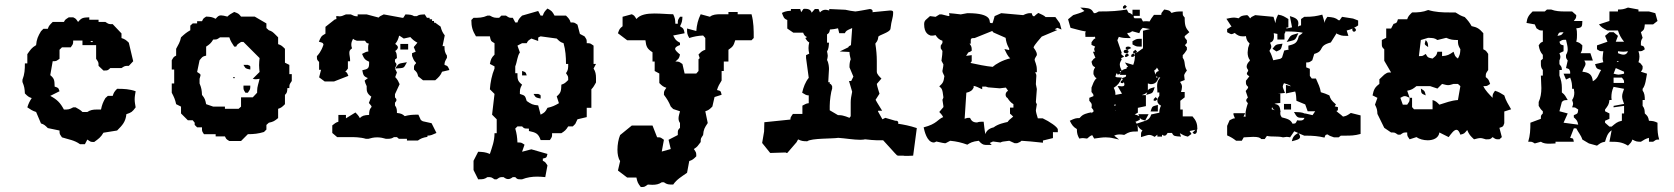

<svg xmlns="http://www.w3.org/2000/svg" viewBox="-20 -578 6860 787"><path d="M352 -409C353 -410 364 -410 360 -406C359 -405 348 -405 352 -409ZM262 -507C247 -497 248 -499 242 -488H196C185 -477 180 -473 176 -460H158L148 -450C136 -430 130 -417 128 -393C109 -382 105 -374 92 -356V-318H82C82 -293 81 -274 72 -251V-242C80 -223 81 -214 82 -195C93 -184 97 -180 110 -176C101 -162 97 -154 92 -138C106 -129 112 -124 128 -119L148 -72C161 -68 165 -64 176 -53L224 -43C224 -26 225 -29 234 -15C262 -6 284 -4 308 13H328L338 -6C352 3 349 4 366 4C384 -9 393 -15 404 -34L460 -43C482 -65 495 -79 498 -110C519 -117 522 -119 536 -138C534 -150 532 -160 532 -171C532 -182 534 -192 536 -204C511 -213 488 -214 460 -214C449 -203 446 -198 442 -185H422L412 -176C402 -159 398 -148 394 -129H376C361 -129 350 -127 338 -119H318C309 -128 302 -131 290 -138H280C264 -129 260 -129 242 -129C227 -157 214 -170 186 -185L224 -204C219 -219 219 -218 204 -223C203 -248 204 -255 186 -270L196 -327C213 -327 210 -328 224 -337V-374L234 -384H270C279 -398 280 -395 280 -412H318V-393H374V-337C383 -323 384 -325 384 -308L404 -289H410C421 -289 423 -290 432 -299H478C492 -308 491 -308 508 -308L526 -327L508 -403C497 -414 491 -418 478 -422V-441L442 -479C425 -479 426 -479 412 -488H384V-497H346V-507C321 -506 315 -506 300 -488C290 -503 291 -501 280 -507Z M978 -312C987 -296 987 -297 1006 -293C1006 -311 1008 -306 996 -312ZM936 -261C932 -257 941 -257 942 -258C946 -262 937 -262 936 -261ZM978 -227C978 -210 977 -212 986 -198H996C1005 -212 1006 -210 1006 -227ZM836 -170 844 -160ZM882 -425H920C925 -409 931 -401 940 -387H948C954 -398 953 -396 968 -406H978L1044 -340C1043 -330 1042 -320 1042 -311C1042 -302 1043 -292 1044 -283L1016 -255C1028 -252 1031 -253 1044 -255C1040 -236 1034 -223 1034 -206V-198L1016 -179H968V-141L958 -132H902V-141H854L825 -151C821 -170 820 -174 808 -189C807 -208 806 -217 798 -236V-255C800 -263 802 -267 802 -270C802 -275 798 -276 788 -283L798 -331C810 -345 808 -346 825 -350V-387C839 -396 845 -401 854 -416C871 -416 868 -416 882 -425ZM940 -529C928 -522 921 -519 912 -510C901 -513 892 -515 886 -515C878 -515 873 -512 864 -501C848 -509 843 -509 825 -510C810 -500 814 -502 808 -491H788V-482H770L760 -473V-454C744 -445 736 -438 722 -425C718 -405 711 -395 702 -378V-350C691 -344 693 -346 684 -331V-293H694V-236H684V-198C693 -181 698 -170 702 -151L722 -141V-113L750 -85H770L778 -75V-66L788 -56H808C808 -39 807 -42 816 -28H864V-19H902C908 -8 905 -9 920 0H968L996 -28C1020 -28 1039 -30 1062 -37L1072 -47V-66L1082 -75C1101 -79 1105 -82 1120 -94V-132C1133 -136 1137 -140 1148 -151V-189C1157 -198 1157 -201 1158 -217H1166C1166 -234 1167 -232 1176 -246V-274H1166V-312L1148 -321V-378C1137 -389 1133 -393 1120 -397V-425L1110 -435C1099 -446 1095 -450 1082 -454L1072 -463V-482L1024 -510H968C958 -523 956 -523 940 -529Z M1483 -216C1483 -206 1484 -194 1502 -182L1492 -156C1500 -147 1503 -143 1503 -141C1503 -136 1493 -135 1493 -109V-107C1471 -106 1464 -103 1455 -94C1450 -104 1441 -113 1437 -117L1398 -93V-107H1367V-79C1356 -76 1351 -71 1342 -64V-33L1362 -16H1417C1430 -16 1457 -16 1480 -9H1490C1500 -12 1512 -15 1526 -15C1540 -15 1552 -12 1562 -9H1569C1582 -9 1587 -11 1595 -16H1607L1615 -9H1648V-2H1693C1704 -10 1713 -14 1732 -17V-22C1747 -22 1752 -26 1769 -33L1749 -73L1713 -81L1705 -86L1695 -108H1691C1672 -108 1657 -107 1639 -102C1630 -110 1625 -113 1607 -115C1607 -126 1607 -136 1599 -146V-157C1603 -161 1605 -165 1605 -168C1605 -172 1603 -175 1599 -179V-192L1618 -233C1614 -242 1610 -252 1600 -262L1607 -281L1599 -297C1641 -300 1633 -297 1648 -323C1610 -316 1618 -321 1599 -297V-301C1603 -305 1605 -310 1605 -313C1605 -317 1603 -320 1599 -324V-334L1607 -340C1606 -357 1606 -360 1600 -369C1609 -375 1611 -381 1611 -384C1611 -390 1604 -395 1600 -398C1609 -409 1613 -419 1616 -432C1620 -430 1622 -429 1635 -420L1662 -426C1671 -416 1678 -410 1691 -403L1676 -385L1684 -366L1669 -360V-349C1673 -340 1675 -330 1685 -321V-318C1679 -313 1677 -308 1677 -304V-293C1691 -280 1690 -279 1694 -265L1714 -249H1764C1778 -261 1786 -269 1792 -284L1822 -291C1817 -303 1817 -308 1802 -312C1802 -323 1804 -327 1812 -341V-350C1804 -362 1802 -370 1802 -384V-389H1794L1803 -433C1793 -446 1790 -454 1786 -469L1764 -485H1759V-492H1751V-499H1741V-505H1730L1721 -519C1702 -518 1698 -518 1689 -512H1677C1667 -518 1660 -518 1642 -519L1633 -505H1629L1553 -519C1540 -513 1536 -511 1532 -506L1483 -519H1446V-511C1433 -511 1429 -514 1418 -519H1398C1384 -513 1380 -511 1371 -511C1368 -511 1367 -512 1364 -512H1358C1359 -502 1359 -501 1359 -500C1358 -500 1355 -499 1352 -498L1314 -468V-440C1295 -430 1295 -425 1287 -407C1306 -402 1303 -402 1306 -395C1296 -365 1283 -352 1279 -348V-346C1279 -332 1280 -333 1288 -324V-292H1296L1288 -261L1311 -244H1349L1408 -267C1405 -274 1403 -282 1395 -285C1399 -287 1401 -290 1406 -297V-327H1415V-332C1415 -343 1412 -352 1412 -360C1412 -368 1412 -372 1423 -380C1422 -385 1420 -386 1420 -396C1420 -404 1423 -411 1427 -419C1432 -415 1434 -414 1443 -411H1476L1483 -402C1484 -401 1487 -401 1492 -399C1489 -393 1489 -387 1489 -382C1489 -377 1489 -373 1490 -367C1479 -366 1479 -364 1464 -357C1473 -336 1476 -333 1493 -325V-320C1493 -298 1489 -295 1465 -290C1469 -270 1470 -265 1488 -258L1475 -248V-246C1475 -244 1480 -230 1483 -225ZM1621 -375H1653V-398H1621ZM1481 -409Z M2120 -335 2130 -325ZM2120 -287V-269H2139C2134 -284 2135 -282 2120 -287ZM2167 -193C2176 -177 2177 -178 2196 -174C2196 -192 2198 -187 2186 -193ZM2186 -410C2186 -428 2184 -423 2196 -429L2262 -420C2273 -409 2277 -405 2290 -401C2298 -372 2300 -346 2300 -316H2309C2309 -297 2309 -291 2300 -278C2309 -264 2309 -267 2309 -250C2298 -239 2294 -235 2281 -231C2280 -206 2280 -198 2262 -183L2271 -155C2254 -145 2243 -140 2224 -136C2215 -119 2213 -117 2196 -108L2186 -146C2163 -148 2158 -151 2139 -164C2132 -186 2133 -186 2111 -193C2111 -211 2111 -215 2120 -231C2101 -246 2101 -253 2101 -278H2092V-306C2100 -325 2100 -348 2111 -363L2101 -391L2120 -401H2139C2145 -412 2143 -410 2158 -420ZM2224 -543C2213 -532 2209 -527 2205 -514H2196L2186 -533L2120 -514C2109 -503 2105 -499 2101 -486H2092L2082 -505C2065 -505 2068 -505 2054 -514H2035L2026 -505C2007 -505 2004 -505 1988 -514H1978C1958 -505 1943 -505 1921 -505L1912 -496C1912 -468 1917 -452 1931 -429H1988C1992 -410 1991 -410 2007 -401V-354C1994 -341 1992 -335 1988 -316L2007 -306V-297C1996 -271 1990 -240 1988 -212L2007 -193L1997 -108L2016 -89V-32H2007C2007 1 1997 25 1988 53C1969 45 1959 45 1940 44L1921 81V119L1940 157C1959 157 1965 157 1978 148C1995 148 1993 148 2007 157H2016C2030 148 2027 148 2044 148C2052 154 2057 156 2063 156C2069 156 2074 154 2082 148H2092C2100 157 2103 157 2114 157H2120C2140 149 2161 146 2182 146C2193 146 2204 147 2215 148L2224 100C2214 85 2216 87 2205 81V72C2221 68 2220 69 2224 53L2158 34L2120 44L2130 15C2116 6 2118 6 2101 6C2100 -15 2098 -31 2092 -51L2101 -60H2120C2128 -51 2131 -51 2142 -51H2148V-41C2176 -35 2187 -31 2196 -4H2234C2243 -18 2243 -15 2243 -32H2281C2295 -41 2300 -45 2309 -60H2328L2338 -70L2347 -89L2385 -98V-136H2404V-212C2413 -221 2416 -228 2423 -240V-258C2423 -273 2421 -285 2413 -297L2423 -316H2413V-391C2399 -400 2402 -401 2385 -401C2385 -418 2385 -415 2376 -429L2357 -439L2347 -477C2333 -486 2336 -486 2319 -486C2315 -499 2311 -503 2300 -514H2253C2244 -531 2241 -534 2224 -543Z M2815.2 -248C2827.1 -241.8 2824.1 -246.9 2824.1 -228.5H2805.2ZM2521.9 -24.5 2569.8 -63.5H2654.6L2673.5 -15.3C2690.5 -15.3 2687.5 -14.2 2701.4 -5L2692.5 43.2L2729.4 32.9L2720.4 -5L2758.3 -24.5V-31.7C2758.3 -43 2758.3 -45 2767.3 -54.2V-73.7C2762.3 -80.9 2761.3 -87 2761.3 -93.2C2761.3 -101.4 2764.3 -109.6 2767.3 -121.9L2739.4 -131.1L2729.4 -141.3C2721.4 -160.8 2714.4 -172.1 2701.4 -189.5C2701.4 -207 2702.4 -203.9 2711.4 -218.2C2698.5 -222.3 2693.5 -226.4 2682.5 -237.7V-276.7L2663.5 -286.9V-325.8H2654.6V-363.8C2632.6 -378.1 2628.6 -386.3 2625.6 -413H2550.8L2512.9 -441.7C2518.9 -458.1 2518.9 -460.1 2531.9 -470.4V-509.3L2569.8 -519.6C2580.8 -513.4 2578.8 -515.5 2588.7 -500.1C2603.7 -518.5 2632.6 -522.7 2662.5 -522.7C2690.5 -522.7 2718.4 -519.6 2739.4 -519.6C2747.3 -503.2 2747.3 -499.1 2748.3 -480.6H2758.3C2758.3 -498 2758.3 -495 2767.3 -509.3H2777.3C2776.3 -489.8 2775.3 -486.8 2767.3 -470.4C2783.2 -460.1 2782.2 -460.1 2786.2 -441.7L2739.4 -432.5C2748.3 -415 2750.3 -412 2767.3 -402.7V-393.5C2753.3 -388.4 2747.3 -383.2 2747.3 -378.1C2747.3 -372 2755.3 -364.8 2767.3 -354.5C2763.3 -337.1 2762.3 -338.2 2748.3 -325.8C2765.3 -325.8 2763.3 -324.8 2777.3 -315.6L2786.2 -276.7H2834.1L2843.1 -286.9V-335.1C2850.1 -342.2 2849.1 -335.1 2843.1 -354.5C2854.1 -365.8 2858.1 -369.9 2871 -374V-422.2L2862 -432.5C2841.1 -431.4 2824.1 -428.3 2805.2 -422.2C2796.2 -438.6 2796.2 -441.7 2796.2 -461.2L2834.1 -450.9C2836.1 -476.5 2841.1 -497 2852.1 -519.6L2890 -509.3C2900.9 -518.5 2916.9 -519.6 2932.9 -519.6H2965.8V-528.8H3003.7V-519.6H3060.5C3069.5 -486.8 3069.5 -456 3069.5 -422.2L3060.5 -413H2993.7C2986.7 -390.4 2984.7 -387.3 2965.8 -374V-325.8H2946.8V-286.9H2937.9V-248C2928.9 -233.6 2923.9 -225.4 2918.9 -209C2934.9 -204.9 2933.9 -205.9 2937.9 -189.5L2908.9 -180.3L2900 -141.3C2889 -130.1 2884 -126 2871 -121.9L2881 -73.7C2868 -54.2 2864 -48.1 2862 -24.5C2853.1 -10.2 2852.1 -13.2 2852.1 4.2C2841.1 18.5 2839.1 23.7 2824.1 32.9C2833.1 47.2 2834.1 45.2 2834.1 62.6C2823.1 73.9 2818.2 78 2805.2 82.1L2796.2 130.3C2774.3 145.7 2754.3 156.9 2739.4 178.5C2720.4 178.5 2714.4 178.5 2701.4 169.2H2692.5C2680.5 177.4 2668.5 179.5 2653.6 179.5C2647.6 179.5 2641.6 178.5 2635.6 178.5C2621.6 187.7 2623.6 188.7 2606.7 188.7C2594.7 173.3 2592.7 169.2 2588.7 149.8H2550.8L2512.9 121L2521.9 82.1C2513.9 70.8 2510.9 53.4 2510.9 36C2510.9 14.5 2514.9 -8.1 2521.9 -24.5Z M3295 -155V-187C3284 -187 3280 -191 3268 -198C3273 -220 3281 -242 3295 -259L3284 -340V-352L3297 -358C3295 -366 3294 -374 3294 -381C3294 -388 3295 -396 3297 -404C3290 -408 3287 -412 3281 -422L3288 -426C3280 -429 3276 -434 3272 -444H3232L3207 -461V-496C3192 -502 3192 -508 3185 -525C3192 -528 3199 -533 3222 -534V-541H3260L3264 -528L3273 -541C3274 -541 3276 -542 3277 -542C3289 -542 3303 -541 3307 -526L3320 -541H3335L3341 -527C3347 -534 3355 -538 3363 -538C3369 -538 3373 -536 3379 -535V-541L3445 -538C3452 -536 3481 -531 3486 -531C3492 -531 3545 -541 3545 -541C3551 -541 3557 -538 3557 -532C3557 -532 3557 -530 3556 -528L3628 -535C3635 -535 3641 -534 3641 -528C3641 -502 3634 -498 3630 -460C3628 -444 3578 -434 3580 -426C3578 -407 3570 -404 3568 -399C3572 -374 3574 -351 3574 -328V-284C3574 -273 3588 -261 3593 -256L3574 -234C3575 -225 3583 -201 3585 -194L3569 -169C3573 -160 3594 -128 3596 -124H3581C3580 -124 3580 -125 3579 -123V-121L3597 -89L3609 -95L3650 -83H3654C3658 -83 3662 -80 3662 -75C3662 -74 3662 -73 3661 -71C3685 -67 3708 -63 3738 -53L3723 60L3701 61H3694C3690 61 3686 61 3682 60H3660C3659 59 3656 58 3656 58C3652 55 3610 7 3600 -3H3575C3562 -3 3545 -5 3526 -7C3522 -6 3516 -5 3506 -5C3480 -5 3445 -11 3416 -13C3393 -9 3306 -12 3289 1H3287C3273 1 3265 0 3253 -6H3251L3245 5L3207 49H3205C3203 49 3201 48 3200 47L3137 49L3104 8L3112 -39L3113 -77L3220 -88C3220 -97 3220 -96 3230 -111H3269V-145C3281 -151 3284 -154 3295 -155ZM3391 -224V-215C3386 -202 3381 -166 3381 -144V-126L3415 -106H3420C3439 -106 3461 -95 3462 -95C3463 -95 3465 -101 3467 -101V-159C3467 -170 3469 -184 3473 -202L3460 -246H3469C3471 -249 3474 -257 3478 -264L3462 -302V-304C3462 -315 3463 -325 3467 -335C3465 -344 3462 -355 3462 -365L3422 -367L3457 -384C3458 -388 3463 -391 3468 -393C3469 -405 3472 -445 3473 -463C3450 -453 3448 -452 3443 -442H3420L3415 -462C3404 -459 3393 -458 3382 -457C3380 -445 3378 -442 3370 -437V-403H3378C3377 -390 3377 -378 3370 -367C3371 -361 3373 -355 3373 -349C3373 -344 3371 -337 3370 -332C3377 -320 3378 -302 3378 -295C3378 -284 3375 -256 3375 -241H3381V-235C3386 -234 3389 -229 3391 -224Z M4133 -100C4121 -91 4114 -84 4110 -78C4097 -75 4071 -70 4053 -56C4031 -51 4022 -39 4019 -28C4015 -48 4014 -64 4012 -79H4003C4001 -79 3992 -79 3985 -76C3966 -76 3961 -85 3956 -95H3947C3940 -94 3937 -92 3934 -91L3941 -198C3957 -201 3966 -208 3971 -219V-226C3982 -224 3991 -219 4006 -212V-223H4021L4030 -220L4078 -216L4103 -219L4112 -206C4105 -202 4102 -196 4102 -190C4102 -185 4104 -179 4110 -176C4114 -169 4123 -157 4134 -151V-137H4120V-112C4123 -110 4126 -107 4133 -100ZM3809 6C3812 5 3815 4 3818 2C3841 7 3848 9 3852 9H3856L3875 -1C3903 2 3920 6 3945 15C3956 8 3965 2 3992 -1C4001 10 4009 16 4020 16H4045L4037 8L4050 2H4051L4081 6C4087 3 4088 2 4117 -1L4139 9H4149C4153 7 4162 5 4167 -1C4185 0 4220 3 4255 7V-2L4296 -12V-37C4297 -37 4297 -37 4298 -36H4316V-47C4316 -57 4282 -80 4254 -93H4234C4230 -106 4226 -119 4226 -126L4230 -151C4228 -154 4226 -158 4226 -160L4230 -213L4226 -233C4226 -248 4228 -258 4228 -267C4228 -273 4226 -277 4223 -281L4226 -282H4230V-291C4230 -316 4221 -325 4221 -334C4221 -337 4225 -344 4230 -352V-355C4230 -365 4221 -377 4217 -382V-385C4220 -394 4244 -421 4250 -428L4314 -455L4303 -458C4307 -460 4310 -462 4314 -464L4331 -457L4324 -483L4306 -508H4266C4260 -515 4248 -519 4236 -525C4229 -520 4223 -515 4219 -511C4212 -512 4212 -514 4209 -524H4200C4195 -524 4186 -522 4174 -516L4084 -524L4057 -512C4054 -503 4051 -488 4048 -483C4043 -483 4039 -484 4038 -485C4034 -488 4051 -524 3947 -524H3945L3918 -519C3913 -519 3899 -522 3870 -524L3872 -514C3871 -513 3869 -513 3868 -512L3840 -519H3831L3815 -509L3792 -512C3778 -498 3768 -496 3768 -479C3768 -441 3787 -435 3795 -432H3804L3815 -434C3822 -422 3832 -414 3843 -411V-402L3836 -391V-380L3843 -369C3843 -361 3842 -349 3839 -329L3847 -314C3847 -310 3846 -303 3843 -288V-287C3843 -283 3844 -280 3851 -266C3848 -240 3843 -236 3830 -224C3840 -215 3843 -215 3847 -179C3847 -177 3845 -173 3843 -169L3847 -143V-139L3830 -119C3833 -116 3842 -107 3846 -98C3823 -89 3821 -70 3766 -56C3769 -42 3779 4 3806 6ZM4226 -157ZM3943 -399ZM3973 -422H3975L4047 -451L4052 -445L4102 -423C4106 -391 4117 -382 4117 -376C4117 -375 4116 -374 4116 -373L4097 -377C4104 -363 4110 -348 4121 -339C4088 -331 4061 -315 4049 -304C4024 -306 3980 -315 3958 -320L3963 -327V-352L3940 -349L3949 -363C3955 -365 3958 -366 3963 -370V-377C3963 -385 3960 -392 3954 -399H3959V-411C3959 -420 3961 -422 3973 -422Z M4685 -236V-207C4689 -213 4688 -214 4713 -221L4710 -211C4704 -195 4703 -196 4678 -189L4683 -200C4674 -193 4667 -190 4660 -188H4677V-143L4644 -136V-116C4635 -111 4633 -110 4631 -109C4636 -108 4641 -106 4650 -102L4646 -110H4688L4674 -84C4656 -89 4656 -89 4652 -96V-87C4638 -80 4638 -80 4634 -79C4636 -77 4638 -73 4639 -71C4677 -85 4690 -82 4699 -109L4732 -116C4732 -127 4734 -135 4739 -145C4732 -148 4724 -155 4724 -165C4724 -169 4725 -177 4732 -185V-199H4724V-205C4724 -211 4723 -217 4723 -223C4723 -231 4722 -245 4736 -260L4730 -261C4723 -243 4716 -233 4696 -233C4694 -233 4687 -236 4685 -236ZM4622 -517V-538H4652V-513H4627V-507L4631 -503H4658L4665 -490C4670 -491 4674 -491 4678 -491C4682 -491 4686 -491 4692 -490C4697 -500 4701 -505 4710 -517H4740C4740 -526 4741 -525 4752 -539C4770 -536 4774 -536 4782 -525C4796 -530 4805 -531 4822 -531H4828V-526C4828 -514 4828 -516 4836 -506V-504C4836 -470 4841 -463 4855 -446L4836 -430C4836 -421 4836 -425 4845 -413V-402L4837 -393L4845 -384V-374C4839 -366 4836 -359 4828 -352V-341C4840 -326 4832 -309 4845 -289C4833 -273 4834 -271 4834 -267C4834 -264 4835 -260 4836 -250L4818 -243V-240C4823 -234 4825 -228 4825 -222C4825 -216 4823 -207 4821 -201H4836V-179L4818 -165V-129H4828V-101H4868C4883 -84 4888 -71 4888 -48L4886 -47V-38C4885 -35 4883 -29 4877 -29H4875L4868 -34L4880 -46L4856 -41L4864 -29L4849 -18C4835 -21 4828 -25 4816 -32L4821 -18C4794 -20 4791 -19 4784 -33H4766C4760 -22 4754 -18 4743 -26V-18H4724V-26L4713 -17C4707 -20 4700 -25 4691 -25C4684 -25 4681 -23 4657 -16V-24C4657 -36 4658 -37 4663 -43C4650 -51 4647 -56 4642 -66C4643 -61 4644 -54 4644 -45V-39H4638C4616 -39 4609 -38 4588 -25C4582 -26 4576 -27 4568 -27C4562 -27 4556 -26 4547 -22L4567 -6L4545 -11C4533 -14 4521 -15 4512 -15C4499 -15 4486 -13 4465 -10L4457 -24C4450 -22 4445 -18 4436 -10C4424 -11 4423 -12 4419 -12C4414 -12 4409 -11 4404 -10C4397 -23 4394 -31 4394 -49C4379 -58 4374 -65 4365 -83C4386 -93 4390 -94 4405 -94C4416 -106 4419 -109 4441 -115L4455 -118L4451 -113L4462 -120C4462 -129 4463 -125 4454 -137C4455 -142 4455 -144 4455 -148C4455 -154 4451 -158 4445 -165V-177L4462 -184C4462 -192 4461 -192 4454 -201V-219C4461 -235 4462 -245 4475 -258C4468 -260 4467 -264 4462 -274V-275C4462 -288 4462 -291 4469 -302C4457 -309 4458 -310 4454 -325C4462 -336 4462 -337 4470 -341L4460 -366H4468C4467 -370 4465 -373 4465 -376C4465 -380 4467 -383 4469 -387L4454 -394V-405C4461 -415 4462 -417 4470 -421L4467 -430V-427H4429V-432C4429 -439 4427 -444 4431 -449C4409 -452 4389 -459 4368 -464L4358 -499L4379 -516C4394 -521 4411 -525 4425 -533L4408 -547L4425 -546C4449 -544 4455 -540 4464 -524C4473 -524 4472 -525 4484 -531H4486C4537 -531 4562 -533 4599 -539C4609 -516 4604 -533 4622 -517ZM4554 -124C4553 -125 4553 -126 4552 -126V-124ZM4726 -148V-121H4696C4704 -143 4700 -141 4726 -148ZM4554 -147 4553 -149 4550 -150 4546 -147C4548 -145 4549 -145 4549 -145C4553 -146 4553 -146 4554 -147ZM4709 -165V-172L4717 -180L4725 -172L4717 -165ZM4579 -258C4596 -263 4595 -262 4596 -271H4570L4573 -278L4567 -273H4559V-279C4555 -276 4554 -271 4552 -264C4556 -261 4555 -261 4579 -260C4568 -237 4563 -230 4545 -218C4550 -209 4552 -201 4552 -192V-189L4579 -194L4561 -225H4570C4572 -225 4577 -224 4578 -224C4589 -224 4591 -229 4587 -241L4582 -237L4574 -238V-245L4582 -251ZM4591 -345 4592 -353 4600 -360 4608 -352 4599 -345ZM4654 -419H4660V-387H4654C4636 -387 4637 -388 4622 -396V-409C4637 -417 4636 -419 4654 -419ZM4617 -381 4600 -373C4596 -376 4594 -378 4594 -381C4594 -385 4598 -387 4604 -387C4609 -387 4610 -387 4617 -381ZM4606 -366C4606 -363 4603 -360 4595 -360C4588 -360 4586 -364 4586 -367C4586 -370 4588 -374 4596 -374C4603 -374 4606 -369 4606 -366ZM4583 -543V-551L4591 -558L4599 -551L4592 -543ZM4719 -260 4727 -262 4718 -265ZM4730 -287C4728 -292 4726 -296 4722 -301C4720 -295 4717 -293 4711 -289L4716 -272C4718 -279 4719 -284 4730 -287ZM4650 -442 4621 -450C4613 -445 4612 -443 4601 -443C4601 -437 4602 -439 4615 -422H4604C4587 -422 4579 -423 4566 -427L4560 -413L4578 -361C4570 -355 4587 -349 4587 -346C4587 -343 4569 -341 4578 -335C4574 -328 4570 -321 4570 -314C4570 -305 4574 -296 4578 -288C4583 -294 4592 -295 4598 -297V-302L4604 -304C4603 -305 4601 -307 4599 -310L4591 -322L4625 -312C4630 -325 4632 -337 4632 -351L4625 -345H4617V-353L4625 -359L4632 -353V-359L4625 -360V-367L4634 -374L4641 -366L4633 -360C4647 -365 4652 -372 4665 -380V-452L4694 -459L4664 -464C4653 -454 4654 -452 4650 -442ZM4569 -285 4574 -281C4575 -285 4575 -286 4576 -287Z M5208 -483 5200 -509 5125 -516C5110 -508 5110 -510 5105 -503H5104C5101 -508 5095 -515 5092 -516C5070 -514 5067 -513 5057 -503C5051 -504 5045 -506 5039 -506C5026 -506 5013 -502 5007 -501L5028 -469C5023 -469 5020 -463 5010 -459V-446C5020 -441 5024 -438 5028 -438C5031 -438 5035 -440 5041 -443C5052 -433 5061 -429 5074 -429C5078 -429 5082 -429 5087 -430C5089 -416 5092 -409 5102 -400L5096 -382C5096 -375 5094 -370 5094 -363C5094 -352 5096 -341 5103 -332V-329C5096 -322 5090 -314 5090 -305C5090 -300 5093 -295 5096 -291V-287C5088 -276 5089 -273 5101 -265L5087 -247V-240C5087 -233 5088 -229 5096 -222C5096 -215 5094 -216 5086 -205L5095 -178C5084 -167 5088 -163 5095 -155C5090 -140 5085 -123 5085 -108C5085 -105 5086 -103 5086 -100H5077L5084 -114H5036V-108C5036 -106 5040 -99 5042 -93C5034 -93 5033 -91 5020 -85L5010 -62V-23C5026 -16 5034 -11 5047 -1H5070L5078 -15C5090 -15 5103 -17 5117 -17C5137 -17 5145 -14 5150 -8H5164L5173 -21C5193 -16 5217 -21 5239 -15C5250 -16 5251 -17 5254 -17C5258 -17 5264 -16 5268 -15L5285 -40L5301 -33C5284 -23 5279 -16 5275 1C5295 -4 5309 -7 5309 -17C5309 -21 5307 -26 5302 -32L5326 -22H5328C5365 -22 5383 -20 5409 -14C5414 -27 5412 -25 5422 -27C5430 -20 5436 -20 5448 -15H5467L5476 -22H5494C5516 -22 5532 -22 5557 -29V-105L5517 -115C5502 -105 5500 -103 5485 -100C5477 -108 5458 -121 5458 -123C5459 -124 5462 -125 5464 -126V-139L5451 -142C5453 -145 5455 -148 5456 -150C5436 -167 5434 -172 5429 -187C5415 -193 5409 -196 5394 -200C5391 -220 5384 -233 5374 -256H5357C5355 -259 5351 -264 5349 -267V-296L5334 -302V-322C5347 -322 5348 -323 5359 -331L5367 -357C5412 -370 5379 -389 5435 -404L5460 -444L5459 -440C5478 -432 5479 -431 5500 -431H5507L5500 -453C5510 -455 5517 -458 5524 -461C5523 -460 5523 -457 5523 -457C5523 -452 5526 -448 5530 -448C5536 -448 5538 -454 5538 -455C5538 -459 5534 -464 5530 -464C5537 -467 5544 -472 5547 -474V-494L5526 -502L5481 -509L5471 -495H5467C5453 -506 5444 -507 5421 -509C5414 -499 5410 -494 5410 -484L5400 -518C5376 -512 5362 -509 5328 -509H5326L5313 -500V-474C5308 -473 5304 -472 5300 -469C5301 -474 5302 -478 5302 -483C5302 -502 5283 -507 5267 -512L5276 -466L5253 -461V-465H5261V-500C5246 -509 5239 -515 5219 -518C5213 -506 5209 -497 5208 -483ZM5196 -378 5212 -367C5232 -376 5230 -373 5237 -399C5210 -395 5211 -398 5196 -378ZM5261 -417 5254 -406 5267 -409C5291 -415 5289 -414 5302 -442L5291 -439C5271 -434 5269 -431 5261 -417ZM5284 -119C5296 -97 5298 -95 5319 -95H5327C5324 -86 5319 -84 5309 -84C5304 -84 5304 -84 5297 -85C5290 -71 5292 -72 5278 -71C5270 -88 5257 -91 5234 -97C5227 -107 5228 -108 5228 -119H5229C5226 -137 5227 -149 5204 -152C5208 -154 5213 -155 5228 -156V-194H5217L5247 -197C5240 -215 5238 -219 5238 -224C5238 -227 5240 -231 5243 -237C5256 -233 5266 -230 5272 -224L5251 -230V-195L5289 -203C5293 -191 5293 -179 5294 -165L5330 -150L5340 -122H5371L5360 -106L5330 -113V-112C5314 -119 5304 -118 5284 -119ZM5243 -129H5272V-152H5243ZM5251 -449H5256C5278 -449 5299 -448 5320 -444C5317 -440 5312 -437 5304 -431C5297 -404 5292 -398 5261 -391V-376L5264 -375L5244 -371L5235 -342L5228 -337L5199 -331C5195 -343 5191 -357 5184 -368V-371C5188 -376 5191 -382 5191 -387C5191 -392 5188 -397 5186 -403C5200 -408 5202 -419 5202 -431C5202 -435 5201 -438 5201 -442L5216 -439V-416H5245V-439C5248 -444 5250 -449 5251 -453ZM5509 -479 5508 -480 5507 -479 5509 -477ZM5510 -482ZM5193 -130C5193 -133 5193 -136 5194 -139C5197 -132 5201 -128 5207 -126C5203 -127 5199 -128 5193 -130Z M5804 -215C5806 -194 5805 -195 5824 -187C5820 -205 5820 -205 5804 -215ZM5891 -234C5903 -231 5909 -229 5916 -229C5922 -229 5928 -231 5938 -234H5956L5966 -225L5956 -168C5928 -166 5906 -157 5880 -149C5869 -160 5865 -164 5852 -168V-130H5776L5768 -139V-177H5758C5758 -160 5757 -163 5748 -149H5730L5720 -177C5729 -182 5733 -184 5738 -184C5743 -184 5748 -182 5758 -177L5748 -206C5767 -210 5771 -213 5786 -225H5842L5872 -215ZM5824 -414C5822 -406 5820 -402 5820 -399C5820 -394 5824 -392 5834 -385C5833 -401 5833 -404 5824 -414ZM5928 -404 5938 -395ZM5872 -366C5868 -349 5866 -350 5852 -338C5833 -342 5833 -341 5824 -357C5810 -348 5813 -348 5796 -348L5804 -414L5834 -423C5853 -422 5859 -423 5872 -414L5908 -423C5926 -415 5936 -414 5956 -414C5956 -395 5957 -392 5966 -376C5965 -357 5964 -354 5956 -338C5943 -347 5944 -350 5938 -366C5919 -353 5914 -350 5891 -348V-366ZM5834 -537C5812 -528 5793 -527 5768 -527C5757 -516 5752 -512 5748 -499H5710C5705 -484 5707 -485 5692 -480L5682 -461H5662V-423L5644 -414V-398C5644 -387 5645 -384 5654 -376V-329L5682 -281C5665 -281 5668 -281 5654 -272L5634 -253V-234C5615 -220 5611 -211 5606 -187L5626 -177L5616 -149C5624 -133 5625 -129 5626 -111L5654 -54L5682 -35C5699 -35 5696 -35 5710 -26H5720C5734 -35 5731 -35 5748 -35C5748 -18 5749 -21 5758 -7L5786 -16C5797 -8 5815 -3 5832 -3C5855 -3 5877 -12 5880 -35L5918 -16C5929 -31 5940 -46 5950 -46C5956 -46 5961 -40 5966 -26C5983 -30 5982 -31 5994 -45C6002 -26 6007 -21 6022 -7C6034 -10 6041 -12 6048 -12C6054 -12 6060 -10 6070 -7H6076C6087 -7 6089 -7 6098 -16C6112 -7 6109 -7 6126 -7L6136 -16L6126 -54C6141 -59 6141 -58 6146 -73V-121L6174 -130C6163 -149 6152 -166 6146 -187C6132 -196 6124 -201 6108 -206C6099 -192 6098 -194 6098 -177C6083 -193 6069 -206 6060 -225C6077 -225 6074 -225 6088 -234C6082 -250 6083 -252 6070 -262C6070 -279 6071 -277 6080 -291V-357C6070 -372 6071 -370 6060 -376V-442C6044 -460 6036 -466 6012 -471C6003 -487 5997 -494 5984 -508C5968 -513 5960 -518 5946 -527H5922C5892 -527 5864 -528 5834 -537Z M6364 -431C6371 -447 6370 -445 6389 -446C6380 -433 6380 -434 6364 -431ZM6372 -407C6385 -415 6383 -415 6399 -415C6402 -402 6406 -388 6406 -376C6406 -368 6404 -361 6399 -353C6399 -340 6398 -341 6406 -330L6399 -299C6413 -295 6412 -296 6416 -284V-276H6389L6399 -252L6416 -260C6423 -243 6424 -232 6424 -214H6431C6431 -210 6433 -203 6433 -199C6433 -187 6431 -178 6424 -168C6427 -160 6428 -156 6428 -153C6428 -149 6427 -146 6424 -138C6440 -138 6436 -137 6449 -129C6447 -112 6448 -113 6431 -106V-97C6443 -86 6446 -83 6449 -67L6389 -75L6406 -113L6372 -122L6382 -160C6390 -168 6391 -167 6406 -168C6397 -182 6396 -189 6382 -199V-218C6382 -235 6379 -251 6372 -268V-291H6382C6382 -304 6380 -304 6372 -315V-330C6375 -337 6376 -341 6376 -345C6376 -349 6375 -352 6372 -360L6389 -368V-392C6375 -396 6376 -395 6372 -407ZM6637 -407 6646 -400ZM6612 -368C6620 -367 6628 -366 6634 -366C6640 -366 6644 -367 6653 -368C6649 -357 6642 -354 6635 -354C6629 -354 6621 -356 6612 -360ZM6608 -327C6609 -328 6617 -328 6614 -325C6613 -324 6605 -324 6608 -327ZM6603 -299 6637 -284V-276C6627 -274 6620 -272 6614 -272C6609 -272 6603 -274 6594 -276ZM6594 -260H6628C6636 -249 6637 -251 6637 -238H6594ZM6594 -222 6637 -214C6633 -202 6629 -193 6629 -183C6629 -173 6633 -163 6637 -152L6594 -144V-138L6637 -144V-113H6628V-83C6608 -79 6602 -72 6586 -59H6577L6559 -75V-83L6577 -91V-113L6559 -122V-129C6571 -145 6575 -149 6577 -168H6586C6586 -171 6585 -175 6585 -178C6585 -194 6587 -206 6594 -222ZM6296 -316C6296 -307 6297 -299 6304 -291V-268H6296C6296 -251 6298 -234 6298 -217C6298 -197 6295 -177 6287 -160V-144C6293 -134 6295 -130 6304 -122V-113C6296 -105 6296 -104 6296 -95V-91L6253 -75C6253 -46 6252 -23 6244 3C6260 3 6258 2 6271 10L6296 3C6306 10 6318 11 6332 11C6339 11 6348 10 6356 10V3H6431C6428 -10 6431 -10 6416 -13L6431 -52H6441C6449 -36 6461 -23 6466 -6L6493 10L6526 19C6540 9 6542 6 6559 3C6565 -17 6569 -32 6586 -44L6577 3C6608 3 6627 3 6653 19C6662 10 6668 5 6671 -6C6686 2 6689 3 6706 3C6719 -5 6724 -9 6739 -13V3H6756C6769 -5 6765 -6 6781 -6C6775 -25 6774 -43 6774 -62V-75C6759 -82 6755 -82 6739 -83C6736 -99 6734 -102 6722 -113C6721 -129 6721 -133 6713 -144V-168H6722C6722 -184 6721 -196 6713 -207V-214C6725 -228 6727 -256 6731 -276L6706 -284C6714 -295 6713 -294 6713 -307C6704 -319 6705 -319 6696 -323C6699 -332 6700 -339 6700 -346C6700 -353 6699 -359 6696 -368C6712 -368 6709 -368 6722 -376C6718 -388 6720 -388 6706 -392V-399C6706 -408 6706 -412 6713 -423L6706 -446C6721 -457 6720 -460 6722 -478H6756L6774 -492L6765 -524L6739 -531H6696V-539L6653 -547C6636 -540 6629 -539 6612 -539V-531H6577V-492L6534 -478C6544 -466 6552 -461 6569 -453H6612C6618 -435 6624 -423 6637 -407H6603L6612 -431L6594 -446H6577L6559 -431L6569 -407L6526 -392V-376C6539 -368 6536 -368 6552 -368C6551 -357 6549 -348 6549 -339C6549 -333 6550 -330 6552 -323L6518 -315C6524 -297 6523 -297 6543 -291C6530 -271 6531 -257 6509 -245C6506 -272 6495 -281 6466 -284C6470 -300 6479 -306 6479 -317C6479 -321 6476 -326 6474 -330H6509L6499 -360H6459C6466 -373 6465 -376 6466 -392C6457 -401 6453 -404 6441 -407C6444 -418 6444 -427 6444 -436C6444 -444 6444 -453 6441 -462C6466 -464 6465 -469 6466 -492H6431C6439 -503 6441 -503 6441 -516L6424 -531H6394C6375 -531 6356 -532 6338 -539H6321L6312 -531H6262C6245 -514 6240 -506 6237 -484L6271 -478L6278 -462C6291 -454 6288 -453 6304 -453V-407C6295 -403 6295 -404 6287 -392C6290 -375 6294 -364 6304 -353V-337L6296 -330Z"/></svg>

Font: GNUTypewriter
Style: Standard
Weight: 400
Version: Version 001.000